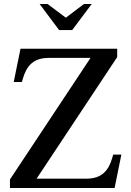

<svg xmlns="http://www.w3.org/2000/svg" viewBox="-20 -945 660 965"><path d="M569 -658V-700H83L49 -533H90L95 -550C113 -611 145 -654 225 -654H435L30 -43V0H556L590 -168H549L544 -151C526 -90 494 -47 414 -47H164ZM179 -925 277 -794H343L441 -925H402L311 -856L219 -925Z"/></svg>

Font: LT Superior Serif Medium
Style: Regular
Weight: 500
Designer: Daniel Lyons
Foundry: LyonsType
Version: Version 2.120;FEAKit 1.0